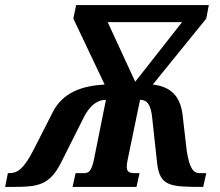

<svg xmlns="http://www.w3.org/2000/svg" viewBox="-56 -734 862 754"><path d="M-36 0H-3C89 0 138 -5 183 -94L272 -271C302 -331 336 -342 360 -342L314 -113C304 -60 292 -54 272 -54H241L229 0H480L492 -54H477C446 -54 436 -60 445 -105L494 -342C519 -342 537 -327 542 -268L561 -94C571 -3 612 0 736 0H742L754 -54H728C705 -54 688 -70 677 -144L661 -283C652 -357 614 -394 544 -402L754 -661L764 -714H243L232 -661L355 -402C266 -397 191 -371 152 -295L75 -144C36 -68 11 -54 -20 -54H-25ZM475 -413 367 -647H659Z"/></svg>

Font: Noto Serif Condensed Extra
Style: Italic
Weight: 800
Width: 3
Italic angle: -12°
Designer: Monotype Design Team
Foundry: Monotype Imaging Inc.
Version: Version 1.901